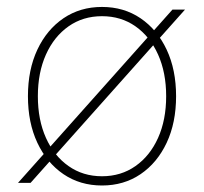

<svg xmlns="http://www.w3.org/2000/svg" viewBox="-20 -540 602 567"><path d="M33.2 0 489.3 -511.7H526.4L70.3 0ZM281.2 7.8Q216.8 7.8 167.5 -25.6Q118.2 -59.1 90.3 -118.4Q62.5 -177.7 62.5 -255.9Q62.5 -334 90.3 -393.3Q118.2 -452.6 167.5 -486.1Q216.8 -519.5 281.2 -519.5Q345.7 -519.5 395 -486.1Q444.3 -452.6 472.2 -393.3Q500 -334 500 -255.9Q500 -177.7 472.2 -118.4Q444.3 -59.1 395 -25.6Q345.7 7.8 281.2 7.8ZM281.2 -19.5Q337.4 -19.5 380.1 -49.6Q422.9 -79.6 446.8 -132.8Q470.7 -186 470.7 -255.9Q470.7 -325.7 446.8 -378.9Q422.9 -432.1 380.1 -462.2Q337.4 -492.2 281.2 -492.2Q225.1 -492.2 182.4 -462.2Q139.6 -432.1 115.7 -378.9Q91.8 -325.7 91.8 -255.9Q91.8 -186 115.7 -132.8Q139.6 -79.6 182.4 -49.6Q225.1 -19.5 281.2 -19.5Z"/></svg>

Font: Reddit Mono ExtraLight
Style: Regular
Weight: 250
Monospace: yes
Designer: Stephen Hutchings
Foundry: Reddit
Version: Version 1.014